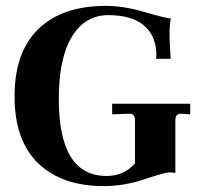

<svg xmlns="http://www.w3.org/2000/svg" viewBox="-20 -627 690 657"><path d="M342.8 -606.9Q403.8 -606.9 476.3 -585.4Q548.8 -564 564 -564Q560.1 -538.1 560.1 -512Q560.1 -485.8 564 -425.8H514.2Q515.1 -432.6 515.1 -443.8Q513.2 -505.9 471.7 -540.5Q430.2 -575.2 350.6 -575.2Q271 -575.2 226.1 -501.7Q181.2 -428.2 181.2 -288.1Q181.2 -24.9 344.2 -24.9Q404.3 -24.9 441.9 -67.9V-215.8Q441.9 -237.8 422.9 -237.8L363.8 -235.8V-272H630.9V-235.8L599.1 -237.8Q580.1 -237.8 580.1 -216.8V-35.2Q570.3 -37.1 557.6 -37.1Q544.9 -37.1 474.9 -13.7Q404.8 9.8 335 9.8Q191.9 9.8 110.8 -68.1Q29.8 -146 29.8 -297.4Q29.8 -448.7 111.3 -527.8Q192.9 -606.9 342.8 -606.9Z"/></svg>

Font: Unna-Bold
Style: Bold
Weight: 700
Designer: Jorge de Buen U.
Foundry: Omnibus-Type
Version: Version 2.006;PS 002.006;hotconv 1.0.70;makeotf.lib2.5.58329